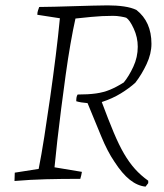

<svg xmlns="http://www.w3.org/2000/svg" viewBox="-20 -666 612 715"><path d="M34 8Q34 0 34.5 -7.5Q35 -15 35 -23L124 -37Q134 -87 145 -157Q156 -227 167 -304.5Q178 -382 187.5 -458Q197 -534 203 -598L119 -611Q119 -620 121.5 -627Q124 -634 126 -640Q150 -640 184 -641Q218 -642 254.5 -643Q291 -644 324.5 -645Q358 -646 381 -646Q414 -646 441.5 -642Q469 -638 488 -629Q544 -585 544 -503Q544 -466 526 -427.5Q508 -389 484 -358Q462 -338 430.5 -318.5Q399 -299 359 -286Q384 -219 403.5 -172.5Q423 -126 442 -93.5Q461 -61 482.5 -37Q504 -13 532 7V16L522 29Q492 26 463.5 3.5Q435 -19 406 -64Q380 -102 356.5 -159.5Q333 -217 306 -282Q280 -284 264 -289Q264 -298 265 -303.5Q266 -309 269 -314Q309 -314 337.5 -318Q366 -322 390 -332Q414 -342 441 -359Q460 -382 476.5 -417.5Q493 -453 493 -492Q493 -527 478 -559.5Q463 -592 450 -600Q444 -602 429.5 -604.5Q415 -607 401 -607Q360 -607 319.5 -603Q279 -599 261 -597Q252 -557 242.5 -502.5Q233 -448 224.5 -386.5Q216 -325 208 -262.5Q200 -200 193.5 -143Q187 -86 183 -43L285 -26Q284 -19 282.5 -13Q281 -7 279 0Q208 0 150.5 1.5Q93 3 34 8Z"/></svg>

Font: Labrada Lght
Style: Italic
Weight: 300
Italic angle: -7°
Designer: Mercedes Jáuregui
Foundry: Omnibus-Type Team
Version: Version 1.000; ttfautohint (v1.8.4.7-5d5b)